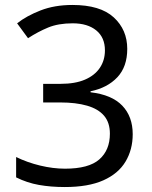

<svg xmlns="http://www.w3.org/2000/svg" viewBox="-20 -744 612 774"><path d="M493 -547Q493 -475 453 -432.5Q413 -390 345 -376V-372Q431 -362 473 -318Q515 -274 515 -203Q515 -141 486 -92.5Q457 -44 396.5 -17Q336 10 241 10Q185 10 137 1.5Q89 -7 45 -29V-111Q90 -89 142 -76.5Q194 -64 242 -64Q338 -64 380.5 -101.5Q423 -139 423 -205Q423 -250 399.5 -277.5Q376 -305 331 -318Q286 -331 223 -331H154V-406H224Q283 -406 322.5 -423Q362 -440 382.5 -470.5Q403 -501 403 -541Q403 -593 368 -621.5Q333 -650 273 -650Q215 -650 174 -633Q133 -616 93 -590L49 -650Q87 -680 143.5 -702Q200 -724 272 -724Q384 -724 438.5 -674Q493 -624 493 -547Z"/></svg>

Font: Noto Sans New Tai Lue
Style: Regular
Weight: 400
Designer: Monotype Design Team
Foundry: Monotype Imaging Inc.
Version: Version 2.003